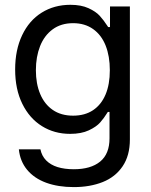

<svg xmlns="http://www.w3.org/2000/svg" viewBox="-20 -557 619 787"><path d="M57.3 55.2H145.7Q151.2 82.2 169.2 100.5Q187.2 118.8 215.8 127.8Q244.5 136.7 282.5 136.7Q352.2 136.7 390.5 105.3Q428.9 73.9 428.9 9.7V-98.1H422L420.6 -96Q406.4 -72.9 390.7 -55.1Q375 -37.3 344.1 -22.8Q313.2 -8.3 267.3 -8.3Q202.7 -8.3 151.8 -40.1Q100.8 -71.8 71.5 -131.4Q42.1 -191 42.1 -272.1Q42.1 -352.6 70.8 -412.8Q99.4 -473.1 150.9 -505.2Q202.3 -537.3 268.6 -537.3Q312.5 -537.3 342.7 -523.5Q372.9 -509.7 388.6 -492.4Q404.4 -475.1 419.2 -452.3Q421.3 -449.2 423.3 -446.1H430.9V-530.4H512.4V14.5Q512.4 80.5 482.7 124.5Q453 168.5 401.1 189.2Q349.1 209.9 282.5 209.9Q218.2 209.9 169.2 192Q120.2 174 91.2 139Q62.2 103.9 57.3 55.2ZM430.2 -269.3Q430.2 -326.7 413 -370.2Q395.7 -413.7 361.7 -437.8Q327.7 -462 279.7 -462Q230.3 -462 196 -436.8Q161.6 -411.6 144.3 -367.9Q127.1 -324.2 127.1 -269.3Q127.1 -213.7 144.7 -171.8Q162.3 -129.8 196.3 -106.4Q230.3 -82.9 279.7 -82.9Q327.7 -82.9 361.4 -105.3Q395 -127.8 412.6 -169.4Q430.2 -211 430.2 -269.3Z"/></svg>

Font: Pretendard Variable
Style: Regular
Weight: 400
Designer: Base glyphs from Inter by Rasmus Andersson; Hangul glyphs from Noto Sans CJK(Source Han Sans) by Jang Soo-young and Kang
Foundry: Kil Hyung-jin
Version: Version 1.100;FEAKit 1.0